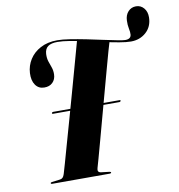

<svg xmlns="http://www.w3.org/2000/svg" viewBox="-88 -890 906 971"><g transform="rotate(-10 365.0 -405.0)"><path d="M162.5 -352.5Q163 -355 165.2 -356.2Q167.5 -357.5 169.5 -357.5H511Q513.5 -357.5 514.8 -356.2Q516 -355 515 -352.5Q514.5 -351 512.8 -349.5Q511 -348 508 -348H166.5Q164.5 -348 163.2 -349.5Q162 -351 162.5 -352.5ZM252.5 -710.5Q278.5 -710.5 317 -704.5Q355.5 -698.5 398.8 -689.8Q442 -681 482 -672.2Q522 -663.5 551.8 -657.8Q581.5 -652 592 -652Q606.5 -652 614.2 -657.5Q622 -663 623 -674.5Q624 -687.5 620 -705.8Q616 -724 617 -747.5Q618 -775.5 634 -793Q650 -810.5 674.5 -810.5Q698.5 -810.5 714.5 -792Q730.5 -773.5 730 -743.5Q729 -696.5 697.2 -668Q665.5 -639.5 619.5 -639.5Q596 -639.5 559.8 -645.8Q523.5 -652 481 -661.5Q438.5 -671 395.8 -680.2Q353 -689.5 315.5 -695.8Q278 -702 252 -702Q219.5 -702 203.2 -690Q187 -678 185.5 -652Q184.5 -630 190 -613.2Q195.5 -596.5 201.5 -580.2Q207.5 -564 207 -543.5Q206.5 -518 190.2 -502Q174 -486 147 -486.5Q118.5 -486.5 102.2 -509.5Q86 -532.5 88 -571Q90 -608.5 110 -640.2Q130 -672 166.2 -691.2Q202.5 -710.5 252.5 -710.5ZM341 -38Q338 -28 341.2 -22Q344.5 -16 355 -14.5L397 -9.5Q405 -8.5 405 -4.5Q405 -2.5 403 -1.2Q401 0 397.5 0H101Q98 0 96.5 -1Q95 -2 95 -4Q95 -6.5 96.8 -7.5Q98.5 -8.5 101.5 -9L144.5 -14.5Q153 -15.5 158.5 -21.2Q164 -27 167.5 -38.5Q171.5 -51 182.5 -89.8Q193.5 -128.5 209 -183.8Q224.5 -239 242.8 -303.2Q261 -367.5 278.8 -431.5Q296.5 -495.5 312 -550.8Q327.5 -606 338 -644.5Q348.5 -683 352 -695L512.5 -659.5Q508.5 -648 498.2 -611.2Q488 -574.5 473.5 -521.8Q459 -469 442.5 -408.2Q426 -347.5 409.5 -287Q393 -226.5 378.8 -174Q364.5 -121.5 354.5 -85.5Q344.5 -49.5 341 -38Z"/></g></svg>

Font: Fraunces 120pt
Style: Bold Italic
Weight: 700
Italic angle: -16°
Version: Version 1.000;[b76b70a41]